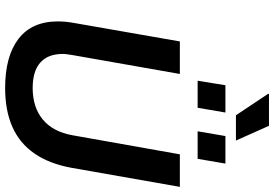

<svg xmlns="http://www.w3.org/2000/svg" viewBox="-184 -898 1094 767"><g transform="rotate(90 363.5 -515.0)"><path d="M332 12Q205 12 135.5 -41.5Q66 -95 66 -199Q66 -213 67.5 -229.5Q69 -246 72 -262L146 -686H276L201 -260Q200 -253 198 -240.5Q196 -228 196 -218Q196 -159 230.5 -128.5Q265 -98 332 -98Q409 -98 458 -138.5Q507 -179 521 -258L597 -686H727L651 -254Q635 -165 594 -105.5Q553 -46 487.5 -17Q422 12 332 12ZM303 -757 321 -868H430L411 -757ZM505 -757 524 -868H634L615 -757ZM441 -910 355 -1039 356 -1042H483L542 -910Z"/></g></svg>

Font: Archivo SemiBold SemiBold
Style: Italic
Weight: 600
Italic angle: -10°
Version: Version 2.001